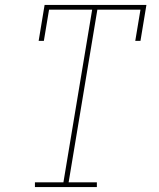

<svg xmlns="http://www.w3.org/2000/svg" viewBox="-20 -755 640 775"><path d="M121 0V-19H236L352 -716H178L157 -590H136L160 -735H571L547 -590H526L547 -716H373L257 -19H371V0Z"/></svg>

Font: Iosevka Slab ThExObl
Style: Regular
Weight: 100
Width: 7
Italic angle: -9°
Monospace: yes
Designer: Belleve Invis
Foundry: Belleve Invis
Version: Version 11.1.1; ttfautohint (v1.8.3)